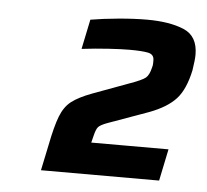

<svg xmlns="http://www.w3.org/2000/svg" viewBox="-38 -843 499 463"><g transform="rotate(5 212.0 -612.0)"><path d="M77 -420 90 -482Q99 -528 108.5 -552.5Q118 -577 135 -590Q152 -603 184 -615L268 -646Q302 -658 310 -665Q318 -672 322 -689Q324 -695 324 -700.5Q324 -706 324 -708Q324 -722 309.5 -725Q295 -728 264 -728Q245 -728 213.5 -726Q182 -724 149 -720L164 -792Q193 -797 231 -800.5Q269 -804 300 -804Q355 -804 389.5 -789.5Q424 -775 424 -730Q424 -723 423 -714.5Q422 -706 420 -692Q410 -645 389 -622Q368 -599 326 -583L226 -547Q210 -541 205 -535.5Q200 -530 196 -513L192 -497H379L363 -420Z"/></g></svg>

Font: Saira
Style: Bold Italic
Weight: 700
Italic angle: -12°
Designer: Hector Gatti with collaboration of the Omnibus-Type team
Foundry: Omnibus-Type
Version: Version 1.100; ttfautohint (v1.8.3)